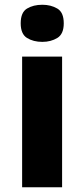

<svg xmlns="http://www.w3.org/2000/svg" viewBox="-20 -787 354 807"><path d="M158 -767Q194 -767 221 -751Q248 -735 248 -689Q248 -644 221 -627.5Q194 -611 158 -611Q120 -611 93.5 -627.5Q67 -644 67 -689Q67 -735 93.5 -751Q120 -767 158 -767ZM241 -549V0H73V-549Z"/></svg>

Font: Noto Sans Kannada ExtraBold
Style: Regular
Weight: 800
Designer: Jelle Bosma - Monotype Design Team
Foundry: Monotype Imaging Inc.
Version: Version 2.005; ttfautohint (v1.8.4.7-5d5b)